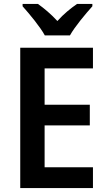

<svg xmlns="http://www.w3.org/2000/svg" viewBox="-20 -957 547 977"><path d="M208 -777H336C361 -822 416 -887 450 -925V-937H372C339 -914 305 -887 272 -850C240 -885 204 -915 173 -937H95V-925C130 -886 184 -821 208 -777ZM453 0V-106H207V-319H437V-424H207V-609H453V-714H83V0Z"/></svg>

Font: Noto Sans Armenian SemiCondensed SemiBold
Style: Regular
Weight: 600
Width: 4
Designer: Monotype Design Team
Foundry: Monotype Imaging Inc.
Version: Version 2.008